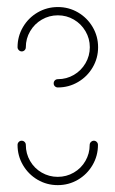

<svg xmlns="http://www.w3.org/2000/svg" viewBox="-20 -539 336 559"><path d="M253.3 -129.3Q258.1 -129.3 261.7 -125.7Q265.2 -122.2 265.2 -117Q265.2 -85.2 249.4 -58.3Q233.7 -31.5 206.9 -15.7Q180 0 148.1 0Q116.3 0 89.4 -15.7Q62.6 -31.5 46.9 -58.3Q31.1 -85.2 31.1 -117Q31.1 -122.2 34.6 -125.7Q38.1 -129.3 43 -129.3Q48.1 -129.3 51.7 -125.7Q55.2 -122.2 55.2 -117Q55.2 -91.9 67.6 -70.4Q80 -48.9 101.5 -36.5Q123 -24.1 148.1 -24.1Q173.3 -24.1 194.8 -36.5Q216.3 -48.9 228.7 -70.4Q241.1 -91.9 241.1 -117Q241.1 -122.2 244.8 -125.7Q248.5 -129.3 253.3 -129.3ZM43.3 -389.3Q38.5 -389.3 34.8 -393Q31.1 -396.7 31.1 -401.5Q31.1 -433.3 46.9 -460.2Q62.6 -487 89.6 -502.8Q116.7 -518.5 148.5 -518.5Q180.4 -518.5 207.2 -502.8Q234.1 -487 249.8 -460.2Q265.6 -433.3 265.6 -401.5Q265.6 -369.6 249.8 -342.8Q234.1 -315.9 207.2 -300.2Q180.4 -284.4 148.5 -284.4Q143.3 -284.4 139.8 -287.8Q136.3 -291.1 136.3 -296.3Q136.3 -301.5 139.8 -305Q143.3 -308.5 148.5 -308.5Q173.7 -308.5 195 -320.9Q216.3 -333.3 228.9 -354.8Q241.5 -376.3 241.5 -401.5Q241.5 -426.7 228.9 -448.1Q216.3 -469.6 195 -482Q173.7 -494.4 148.5 -494.4Q123.3 -494.4 101.9 -482Q80.4 -469.6 67.8 -448.1Q55.2 -426.7 55.2 -401.5Q55.2 -396.3 51.7 -392.8Q48.1 -389.3 43.3 -389.3Z"/></svg>

Font: 26F Galaxy Hebrew Thin
Style: Regular
Weight: 100
Designer: C₂₉H₂₅N₃O₅
Version: Version 1.000